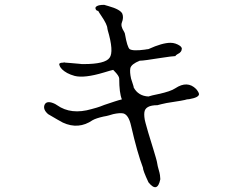

<svg xmlns="http://www.w3.org/2000/svg" viewBox="-20 -735 1040 794"><path d="M643 6Q631 65 594 19Q571 -30 571 -42Q548 -102 522 -215Q512 -260 490 -266Q475 -269 448 -263Q441 -261 431 -258Q421 -255 408 -253Q377 -246 363 -238Q305 -198 240 -228Q233 -232 217.5 -240.5Q202 -249 179 -263Q157 -282 164 -301Q173 -322 208 -305Q210 -304 212 -302.5Q214 -301 216 -300Q274 -259 359 -284Q367 -286 380.5 -290Q394 -294 411 -301Q435 -309 453 -315Q471 -321 484 -324Q473 -351 473 -410Q473 -421 451 -443L448 -446Q442 -445 432.5 -442Q423 -439 409 -435Q329 -411 289 -421Q271 -426 258 -433Q231 -448 226 -465Q221 -476 241 -476Q246 -478 250 -476Q255 -476 270 -474.5Q285 -473 310 -471Q315 -470 318.5 -470Q322 -470 326 -470Q415 -470 433 -496Q452 -521 425 -612Q425 -616 424 -617Q424 -633 398 -671Q394 -677 391 -681.5Q388 -686 386 -690Q378 -690 375 -699Q372 -708 389 -713Q394 -714 399 -714.5Q404 -715 411 -715Q413 -714 417.5 -713Q422 -712 428 -710Q478 -696 486 -678Q492 -662 484 -642Q478 -627 493 -604Q497 -597 497 -593Q506 -541 516 -532Q529 -523 581 -530Q583 -531 586.5 -531Q590 -531 594 -532Q651 -558 685 -558Q706 -558 725 -545Q731 -540 732 -535Q732 -519 714 -511Q707 -507 705 -503Q699 -503 683.5 -501Q668 -499 642 -495Q610 -490 589 -487Q568 -484 558 -484Q523 -470 519 -453Q516 -437 522 -410Q522 -408 531 -382Q533 -376 533 -373Q552 -338 594 -336Q605 -340 635 -346Q686 -357 705 -370Q755 -403 791 -367Q802 -354 803 -346Q803 -332 763 -325Q759 -324 753 -324Q743 -320 669 -309Q645 -304 631 -300Q580 -300 577 -270Q576 -263 577 -251.5Q578 -240 582 -226Q587 -205 615 -115Q620 -98 624.5 -83Q629 -68 631 -55Q631 -52 636 -34Q640 -21 641.5 -11Q643 -1 643 6Z"/></svg>

Font: New Tegomin
Style: Regular
Weight: 400
Designer: Kyosuke Nagai
Version: Version 1.000